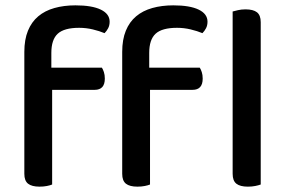

<svg xmlns="http://www.w3.org/2000/svg" viewBox="-20 -692 1096 718"><path d="M907 6Q878 6 864 -5Q850 -16 850 -42V-649Q857 -651 870 -654Q883 -657 898 -657Q927 -657 941 -646Q955 -635 955 -609V-2Q947 1 934.5 3.5Q922 6 907 6ZM172 -439H361Q365 -433 368.5 -422.5Q372 -412 372 -398Q372 -356 334 -356H175V-2Q168 1 155.5 3.5Q143 6 128 6Q99 6 85 -5Q71 -16 71 -42V-498Q71 -544 84.5 -577Q98 -610 123 -631Q148 -652 183.5 -662Q219 -672 262 -672Q324 -672 357 -656Q390 -640 390 -611Q390 -597 384.5 -586.5Q379 -576 371 -568Q352 -576 327 -582Q302 -588 276 -588Q220 -588 196 -566Q172 -544 172 -494ZM538 -439H727Q731 -433 734.5 -422.5Q738 -412 738 -398Q738 -356 700 -356H541V-2Q534 1 521.5 3.5Q509 6 494 6Q465 6 451 -5Q437 -16 437 -42V-498Q437 -544 450.5 -577Q464 -610 489 -631Q514 -652 549.5 -662Q585 -672 628 -672Q690 -672 723 -656Q756 -640 756 -611Q756 -597 750.5 -586.5Q745 -576 737 -568Q718 -576 693 -582Q668 -588 642 -588Q586 -588 562 -566Q538 -544 538 -494Z"/></svg>

Font: Baloo Tammudu 2 Medium
Style: Regular
Weight: 500
Designer: Maithili Shingre, Omkar Shende and Ek Type
Foundry: Ek Type
Version: Version 1.640;hotconv 1.0.111;makeotfexe 2.5.65597; ttfautoh